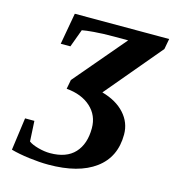

<svg xmlns="http://www.w3.org/2000/svg" viewBox="-101 -741 761 836"><g transform="rotate(15 279.5 -322.5)"><path d="M338.4 -355Q403.8 -336.9 440.4 -296.4Q477.1 -255.9 477.1 -202.1Q477.1 -100.1 402.3 -45.2Q327.6 9.8 191.9 9.8Q152.3 9.8 104.7 3.7Q57.1 -2.4 22.5 -12.2L42.5 -158.7H84.5L89.4 -66.9Q103.5 -56.2 132.3 -48.3Q161.1 -40.5 186 -40.5Q259.8 -40.5 297.1 -80.8Q334.5 -121.1 334.5 -192.4Q334.5 -250 293.7 -287.1Q252.9 -324.2 184.1 -330.1L191.9 -371.6L388.2 -603H324.7Q276.4 -603 236.8 -599.9Q197.3 -596.7 181.6 -593.3L151.9 -512.7H108.4L133.8 -654.8H559.1L550.3 -607.4Z"/></g></svg>

Font: Liberation Serif
Style: Bold Italic
Weight: 700
Italic angle: -16.333°
Designer: Steve Matteson
Foundry: Ascender Corporation
Version: Version 2.1.5